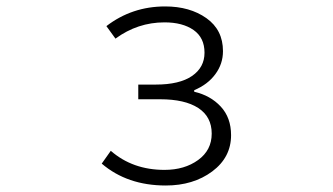

<svg xmlns="http://www.w3.org/2000/svg" viewBox="-20 -567 1040 600"><path d="M498 12.7Q377.9 12.7 297.9 -55.7L326.2 -95.7Q394.5 -36.1 494.1 -36.1Q556.6 -36.1 599.1 -66.9Q641.6 -97.7 641.6 -149.4Q641.6 -202.1 599.6 -229.5Q557.6 -256.8 480.5 -256.8H412.1V-302.7H466.8Q541 -302.7 580.1 -329.6Q619.1 -356.4 619.1 -402.3Q619.1 -449.2 585 -473.1Q550.8 -497.1 494.1 -497.1Q410.2 -497.1 340.8 -446.3L312.5 -485.4Q392.6 -546.9 496.1 -546.9Q573.2 -546.9 625 -510.3Q676.8 -473.6 676.8 -407.2Q676.8 -367.2 652.8 -335Q628.9 -302.7 586.9 -285.2V-280.3Q637.7 -268.6 669.9 -233.9Q702.1 -199.2 702.1 -144.5Q702.1 -75.2 643.1 -31.2Q584 12.7 498 12.7Z"/></svg>

Font: GenEi Gothic M Light
Style: Regular
Weight: 300
Designer: o_tamon (Modified); [Source Han Sans]
Ryoko NISHIZUKA  (kana & ideographs); Paul D. Hunt (Latin, Greek & Cyrillic); Wenl
Version: Version 1.1a;Original Version 1.004